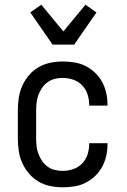

<svg xmlns="http://www.w3.org/2000/svg" viewBox="-20 -790 540 818"><path d="M247 8Q220 8 193.5 2.5Q167 -3 144 -16.5Q121 -30 103.5 -50.5Q86 -71 75 -95.5Q64 -120 60 -146.5Q56 -173 56 -200V-320Q56 -347 60 -373.5Q64 -400 75 -424.5Q86 -449 103.5 -469.5Q121 -490 144 -503.5Q167 -517 193.5 -522.5Q220 -528 247 -528Q272 -528 297 -524Q322 -520 344 -509Q366 -498 384.5 -480.5Q403 -463 415 -441Q427 -419 432.5 -394.5Q438 -370 438 -345V-340H360V-343Q360 -366 353 -388Q346 -410 330 -426.5Q314 -443 292 -450.5Q270 -458 247 -458Q230 -458 213.5 -454Q197 -450 183 -440Q169 -430 159.5 -416Q150 -402 144 -386.5Q138 -371 136 -354Q134 -337 134 -320V-200Q134 -183 136 -166Q138 -149 144 -133.5Q150 -118 159.5 -104Q169 -90 183 -80Q197 -70 213.5 -66Q230 -62 247 -62Q270 -62 292 -69.5Q314 -77 330 -93.5Q346 -110 353 -132Q360 -154 360 -177V-180H438V-175Q438 -150 432.5 -125.5Q427 -101 415 -79Q403 -57 384.5 -39.5Q366 -22 344 -11Q322 0 297 4Q272 8 247 8ZM204 -600 109 -737 156 -770 250 -656 344 -770 391 -737 296 -600Z"/></svg>

Font: Iosevka srxl
Style: Regular
Weight: 400
Monospace: yes
Designer: Belleve Invis
Foundry: Belleve Invis
Version: Version 33.0.1; ttfautohint (v1.8.3)